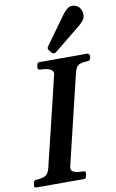

<svg xmlns="http://www.w3.org/2000/svg" viewBox="-104 -1019 646 1073"><g transform="rotate(-10 219.5 -482.5)"><path d="M221 -611C218 -596 177 -426 98 -101C89 -62 78 -51 44 -45C28 -41 12 -47 4 -32L2 -19L1 -9C0 -3 5 0 16 0H283C290 0 294 -4 296 -13L299 -27V-29C300 -38 296 -43 287 -43C241 -43 218 -52 218 -71C218 -78 219 -83 220 -87L340 -586C346 -613 355 -632 372 -638L386 -642C392 -644 401 -645 413 -645C425 -645 432 -649 433 -658L436 -673C433 -682 428 -687 422 -687H153C144 -688 139 -684 137 -675L134 -661V-660C134 -650 138 -645 147 -645C195 -644 220 -633 221 -611ZM384 -965C368 -965 352 -954 335 -933L215 -767C208 -759 208 -751 214 -744L227 -727C231 -723 235 -721 238 -721C242 -721 246 -722 249 -723L250 -724L404 -849C410 -853 419 -862 430 -876C436 -884 439 -894 439 -906C439 -938 420 -965 384 -965Z"/></g></svg>

Font: fbb
Style: Bold Italic
Weight: 700
Italic angle: -12°
Designer: David J. Perry, Michael Sharpe
Version: Version 0.991